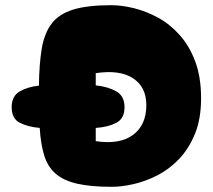

<svg xmlns="http://www.w3.org/2000/svg" viewBox="-20 -720 820 740"><path d="M411 0Q330 0 277.5 -12Q225 -24 194.5 -50.5Q164 -77 150.5 -120.5Q137 -164 133 -227Q87 -231 56 -247Q25 -263 25 -307Q25 -349 55 -367Q85 -385 130 -390Q131 -474 141 -533Q151 -592 179 -629Q207 -666 262 -683Q317 -700 408 -700Q449 -700 496 -688.5Q543 -677 589 -652Q635 -627 672.5 -585Q710 -543 732.5 -483Q755 -423 755 -341Q755 -262 731.5 -204.5Q708 -147 670.5 -107.5Q633 -68 587 -44.5Q541 -21 495 -10.5Q449 0 411 0ZM349 -176Q441 -162 492.5 -200Q544 -238 544 -315Q544 -385 492.5 -418.5Q441 -452 349 -438V-391Q396 -386 428 -368Q460 -350 460 -307Q460 -263 428 -246.5Q396 -230 349 -227Z"/></svg>

Font: Cherry Bomb One
Style: Regular
Weight: 400
Designer: satsuyako
Foundry: satsuyako
Version: Version 4.100; ttfautohint (v1.8.3)